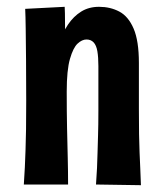

<svg xmlns="http://www.w3.org/2000/svg" viewBox="-20 -543 479 564"><path d="M394 1 262 -1Q264 -28 265 -49.5Q266 -71 266.5 -93.5Q267 -116 268 -145.5Q269 -175 269 -218Q269 -236 269 -255Q269 -274 269 -296.5Q269 -319 269 -349Q269 -375 266 -392.5Q263 -410 255 -418.5Q247 -427 234 -427Q221 -427 208 -415Q195 -403 185.5 -370Q176 -337 176 -274L134 -256Q134 -300 139 -339.5Q144 -379 153.5 -412.5Q163 -446 179.5 -470.5Q196 -495 218.5 -509Q241 -523 271 -523Q304 -523 330.5 -509Q357 -495 372.5 -459Q388 -423 388 -358Q388 -325 388 -302Q388 -279 388 -260.5Q388 -242 388 -222Q388 -179 388.5 -148.5Q389 -118 390 -95Q391 -72 392 -49.5Q393 -27 394 1ZM50 -1Q52 -28 53 -52Q54 -76 55 -102.5Q56 -129 56.5 -163.5Q57 -198 57 -247Q57 -314 56.5 -367Q56 -420 55.5 -458.5Q55 -497 54 -517L170 -523Q171 -509 171 -474.5Q171 -440 172.5 -388.5Q174 -337 176 -274Q176 -213 177 -165.5Q178 -118 179 -79Q180 -40 180 -1Z"/></svg>

Font: Truculenta ExtraBold
Style: Regular
Weight: 800
Version: Version 1.002